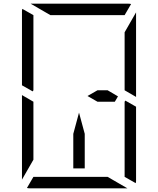

<svg xmlns="http://www.w3.org/2000/svg" viewBox="-20 -1020 856 1040"><path d="M439 -295V-108H377V-295L408 -410ZM99 -558V-959Q99 -968 101 -972L161 -938V-928V-892V-866V-735V-548V-531L157 -525ZM659 -475 717 -442V-41Q717 -32 715 -28L655 -62V-70V-82V-108V-134V-265V-450V-469ZM161 -265V-155L99 -47V-500V-505L161 -469V-452ZM253 -938 146 -1000H408H676Q686 -1000 690 -998L655 -938H625H439H377ZM563 -62 670 0H408H140Q130 0 126 -2L161 -62H191H377H439ZM717 -953V-500V-495L655 -531V-550V-735V-845ZM508 -531H563L619 -498L602 -469H508L454 -500Z"/></svg>

Font: DSEG14 Modern Mini
Style: Light
Weight: 300
Designer: Keshikan(Twitter:@keshinomi_88pro)
Version: Version 0.46